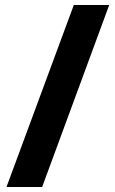

<svg xmlns="http://www.w3.org/2000/svg" viewBox="-20 -742 462 770"><path d="M418 -722H276L6 8H149Z"/></svg>

Font: Noto Sans Thai Looped SemiCondensed ExtraBold
Style: Regular
Weight: 800
Width: 4
Designer: Sasikarn Vongin, Ben Mitchell
Foundry: The Fontpad Ltd
Version: Version 1.001